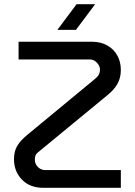

<svg xmlns="http://www.w3.org/2000/svg" viewBox="-20 -900 649 920"><path d="M188 0Q123 0 85 -39.5Q47 -79 47 -137Q47 -174 62 -200Q77 -226 111 -254L428 -516Q445 -529 452 -540Q459 -551 459 -567Q459 -579 452 -590Q445 -601 434.5 -608Q424 -615 411 -615H69V-700H420Q463 -700 494.5 -682Q526 -664 542.5 -633.5Q559 -603 559 -565Q559 -528 543.5 -499.5Q528 -471 496 -445L179 -184Q167 -175 159.5 -168Q152 -161 149.5 -153.5Q147 -146 147 -134Q147 -122 153.5 -110.5Q160 -99 171.5 -92Q183 -85 198 -85H559V0ZM255 -757 347 -880H436L344 -757Z"/></svg>

Font: MuseoModerno Thin
Style: Regular
Weight: 400
Version: Version 1.003